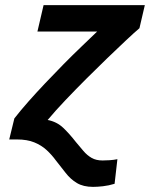

<svg xmlns="http://www.w3.org/2000/svg" viewBox="-20 -544 600 749"><path d="M343 185Q305 185 280 170Q255 155 236.5 131Q218 107 198 82Q182 60 162 41.5Q142 23 114 11.5Q86 0 46 0H16L36 -82Q60 -113 91 -148Q122 -183 157 -220Q192 -257 227.5 -293Q263 -329 297 -361.5Q331 -394 359 -421H126L150 -524H545L524 -434Q504 -417 471.5 -386.5Q439 -356 399 -317.5Q359 -279 317 -237Q275 -195 235.5 -153.5Q196 -112 166 -76Q202 -69 227 -45Q252 -21 276 10Q291 28 305.5 45Q320 62 337.5 72Q355 82 380 82Q392 82 407.5 81Q423 80 438 77L427 173Q404 180 382 182.5Q360 185 343 185Z"/></svg>

Font: Ubuntu Sans Mono SemiBold
Style: Italic
Weight: 600
Italic angle: -13.5°
Monospace: yes
Designer: Dalton Maag Ltd
Foundry: Dalton Maag Ltd
Version: Version 1.006